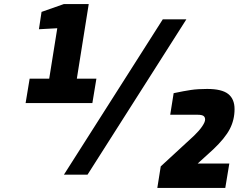

<svg xmlns="http://www.w3.org/2000/svg" viewBox="-20 -866 1195 952"><path d="M787 -770H904L414 0H297ZM777 -41 942 -193Q968 -218 982.5 -239.5Q997 -261 997 -273Q997 -286 988.5 -291.5Q980 -297 960 -297H824L841 -404Q893 -415 927 -420Q961 -425 1007 -425Q1080 -425 1111.5 -400Q1143 -375 1143 -325Q1143 -272 1119.5 -226.5Q1096 -181 1037 -125L960 -55H1117L1097 66H760ZM458 -476 438 -355H107L127 -476H224L264 -726L173 -721L186 -807L297 -846H420L361 -476Z"/></svg>

Font: Exo ExtraBold
Style: Italic
Weight: 800
Italic angle: -9°
Designer: Natanael Gama
Foundry: Natanael Gama
Version: Version 1.500; ttfautohint (v1.6)